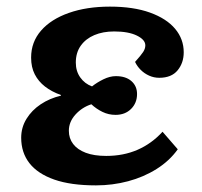

<svg xmlns="http://www.w3.org/2000/svg" viewBox="-20 -546 611 580"><path d="M270 14Q194 14 144 -3.5Q94 -21 69 -53Q44 -85 44 -130Q44 -161 60 -187Q76 -213 103 -231Q130 -249 164 -257V-259Q136 -269 116 -284.5Q96 -300 85 -321.5Q74 -343 74 -372Q74 -419 104 -453.5Q134 -488 188 -507Q242 -526 312 -526Q383 -526 433 -508Q483 -490 509 -459Q535 -428 535 -388Q535 -356 516.5 -333.5Q498 -311 461 -311Q445 -311 430.5 -317.5Q416 -324 405 -335Q394 -346 388 -359Q406 -379 412.5 -389Q419 -399 419 -409Q419 -426 393.5 -438.5Q368 -451 325 -451Q291 -451 265 -440Q239 -429 224 -408Q209 -387 209 -357Q209 -331 222.5 -312Q236 -293 258 -285Q273 -297 292.5 -306.5Q312 -316 330 -316Q360 -316 377 -301Q394 -286 394 -262Q394 -235 376 -217Q358 -199 329 -199Q308 -199 289.5 -208Q271 -217 256 -231Q228 -222 208 -200Q188 -178 188 -151Q188 -128 201 -111Q214 -94 239 -84.5Q264 -75 301 -75Q353 -75 395.5 -93.5Q438 -112 471 -148L517 -95Q492 -60 453 -35.5Q414 -11 367 1.5Q320 14 270 14Z"/></svg>

Font: Literata
Style: Bold Italic
Weight: 700
Italic angle: -2°
Designer: Latin by Veronika Burian and Jose Scaglione. Greek by Irene Vlachou. Cyrillic by Vera Evstafieva
Foundry: TypeTogether
Version: Version 3.103;gftools[0.9.29]